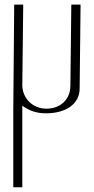

<svg xmlns="http://www.w3.org/2000/svg" viewBox="-20 -791 397 811"><path d="M36.1 0H74.2V-21.5V-80.1V-156.2V-239.3V-314.5V-344.7C102.5 -323.2 135.7 -312.5 171.9 -312.5H175.8C254.9 -312.5 316.4 -349.6 316.4 -417C316.4 -418.9 317.4 -477.5 318.4 -593.8C319.3 -710 320.3 -768.6 320.3 -771.5H281.2C281.2 -770.5 280.3 -712.9 279.3 -600.6C278.3 -488.3 277.3 -430.7 277.3 -428.7C277.3 -373 237.3 -332 175.8 -332C116.2 -332 74.2 -377.9 74.2 -431.6C74.2 -432.6 75.2 -489.3 76.2 -601.6C77.1 -713.9 78.1 -770.5 78.1 -771.5H40C40 -770.5 39.1 -696.3 38.1 -550.8C37.1 -405.3 36.1 -331.1 36.1 -330.1Z"/></svg>

Font: Caledo
Style: Light
Weight: 300
Designer: BSozoo
Foundry: BSozoo
Version: Version 002.000